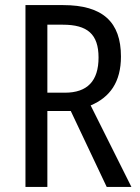

<svg xmlns="http://www.w3.org/2000/svg" viewBox="-20 -734 549 754"><path d="M228 -714H80V0H166V-298H258L399 0H496L336 -320C412 -352 455 -412 455 -512C455 -647 384 -714 228 -714ZM227 -637C323 -637 367 -600 367 -508C367 -416 323 -370 235 -370H166V-637Z"/></svg>

Font: Noto Sans Khmer UI Condensed
Style: Regular
Weight: 400
Width: 3
Designer: Danh Hong and the Monotype Design Team
Foundry: Monotype Imaging Inc.
Version: Version 2.002